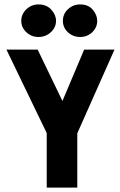

<svg xmlns="http://www.w3.org/2000/svg" viewBox="-20 -847 540 867"><path d="M191 0V-246L9 -623H150L262 -391L360 -623H497L329 -245V0ZM154 -680Q122 -680 99 -701.5Q76 -723 76 -753Q76 -783 99 -805Q122 -827 154 -827Q190 -827 211.5 -803.5Q233 -780 233 -753Q233 -723 209.5 -701.5Q186 -680 154 -680ZM342 -680Q310 -680 287 -701Q264 -722 264 -753Q264 -784 287 -805.5Q310 -827 342 -827Q379 -827 399 -803Q419 -779 419 -753Q419 -723 396.5 -701.5Q374 -680 342 -680Z"/></svg>

Font: Inconsolata Black
Style: Regular
Weight: 900
Monospace: yes
Designer: Raph Levien, Cyreal, Brenton Simpson
Foundry: Raph Levien, Cyreal, Google
Version: Version 3.001; ttfautohint (v1.8.2.53-6de2)